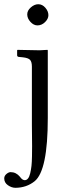

<svg xmlns="http://www.w3.org/2000/svg" viewBox="-39 -667 327 908"><path d="M187 -108.9Q187 139.2 125 189.9Q86.9 220.7 34.2 221.2Q16.1 221.2 -1.5 209Q-19 196.8 -19 176.8Q-19 164.6 -8.5 155.8Q2 147 11.2 147Q37.1 147 55.2 168.9Q66.4 185.1 78.1 185.1Q86.9 185.1 93.5 177Q100.1 168.9 104 151.9Q107.9 134.8 109.9 117.4Q111.8 100.1 112.3 72Q112.8 43.9 112.8 23.9Q112.8 3.9 112.3 -27.6Q111.8 -59.1 111.8 -76.2V-352.1Q111.8 -374 103.5 -383.5Q95.2 -393.1 68.8 -396L49.8 -397.9Q42 -398.9 42 -405.8V-429.2L43.9 -431.2Q111.8 -429.2 147.9 -429.2L185.1 -431.2L187 -429.2ZM89.8 -599.1Q89.8 -617.2 106.9 -632.1Q124 -647 142.1 -647Q161.1 -647 175.5 -630.4Q189.9 -613.8 189.9 -595.2Q189.9 -578.1 174.1 -562.5Q158.2 -546.9 138.2 -546.9Q120.1 -546.9 105 -563.5Q89.8 -580.1 89.8 -599.1Z"/></svg>

Font: Linux Libertine Capitals
Style: Small Caps
Weight: 400
Designer: Philipp H. Poll
Foundry: Philipp H. Poll
Version: Version 5.1.3